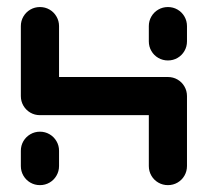

<svg xmlns="http://www.w3.org/2000/svg" viewBox="-20 -539 605 559"><path d="M96.3 0Q81.1 0 68.3 -7.4Q55.6 -14.8 48.1 -27.6Q40.7 -40.4 40.7 -55.6V-100Q40.7 -115.2 48.1 -128Q55.6 -140.7 68.3 -148.1Q81.1 -155.6 96.3 -155.6Q111.5 -155.6 124.3 -148.1Q137 -140.7 144.4 -128Q151.9 -115.2 151.9 -100V-55.6Q151.9 -40.4 144.4 -27.6Q137 -14.8 124.3 -7.4Q111.5 0 96.3 0ZM96.3 -518.5Q111.5 -518.5 124.3 -511.1Q137 -503.7 144.4 -490.9Q151.9 -478.1 151.9 -463V-259.3Q151.9 -244.1 144.4 -231.3Q137 -218.5 124.3 -211.1Q111.5 -203.7 96.3 -203.7Q81.1 -203.7 68.3 -211.1Q55.6 -218.5 48.1 -231.3Q40.7 -244.1 40.7 -259.3V-463Q40.7 -478.1 48.1 -490.9Q55.6 -503.7 68.3 -511.1Q81.1 -518.5 96.3 -518.5ZM468.9 -203.7H96.3V-314.8H468.9ZM468.9 -314.8Q484.1 -314.8 496.9 -307.4Q509.6 -300 517 -287.2Q524.4 -274.4 524.4 -259.3V-55.6Q524.4 -40.4 517 -27.6Q509.6 -14.8 496.9 -7.4Q484.1 0 468.9 0Q453.7 0 440.9 -7.4Q428.1 -14.8 420.7 -27.6Q413.3 -40.4 413.3 -55.6V-259.3Q413.3 -274.4 420.7 -287.2Q428.1 -300 440.9 -307.4Q453.7 -314.8 468.9 -314.8ZM468.9 -363Q453.7 -363 440.9 -370.4Q428.1 -377.8 420.7 -390.6Q413.3 -403.3 413.3 -418.5V-463Q413.3 -478.1 420.7 -490.9Q428.1 -503.7 440.9 -511.1Q453.7 -518.5 468.9 -518.5Q484.1 -518.5 496.9 -511.1Q509.6 -503.7 517 -490.9Q524.4 -478.1 524.4 -463V-418.5Q524.4 -403.3 517 -390.6Q509.6 -377.8 496.9 -370.4Q484.1 -363 468.9 -363Z"/></svg>

Font: 26F Galaxy Sans
Style: Regular
Weight: 400
Designer: C₂₉H₂₅N₃O₅
Version: Version 1.100;FEAKit 1.0